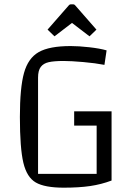

<svg xmlns="http://www.w3.org/2000/svg" viewBox="-20 -853 609 888"><path d="M496 -338V-18Q448 0 396.5 7.5Q345 15 275 15Q187 15 145.5 -9Q104 -33 88 -100.5Q72 -168 72 -312Q72 -447 91 -515.5Q110 -584 159 -612Q208 -640 307 -640Q344 -640 393 -634.5Q442 -629 473 -620L463 -553Q422 -561 365.5 -566Q309 -571 274 -571Q230 -571 205.5 -565.5Q181 -560 168.5 -543.5Q156 -527 156 -494V-49H427V-272H323V-338ZM200 -716 298 -828Q302 -833 307 -833H319Q324 -833 328 -828L426 -716L394 -685L313 -747L232 -685Z"/></svg>

Font: Changa Light
Style: Regular
Weight: 300
Designer: Eduardo Rodriguez Tunni
Foundry: Eduardo Rodriguez Tunni
Version: Version 2.002; ttfautohint (v1.5) -l 8 -r 50 -G 110 -x 14 -H